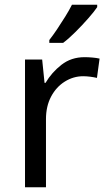

<svg xmlns="http://www.w3.org/2000/svg" viewBox="-20 -786 453 806"><path d="M335 -546Q350 -546 367.5 -544.5Q385 -543 398 -540L387 -459Q374 -462 358.5 -464Q343 -466 329 -466Q288 -466 252 -443.5Q216 -421 194.5 -380.5Q173 -340 173 -286V0H85V-536H157L167 -438H171Q197 -482 238 -514Q279 -546 335 -546ZM388 -756Q376 -738 351 -709.5Q326 -681 297.5 -652.5Q269 -624 245 -606H187V-618Q202 -637 219.5 -663Q237 -689 254 -716.5Q271 -744 282 -766H388Z"/></svg>

Font: Noto Sans Soyombo
Style: Regular
Weight: 400
Designer: Monotype Design Team
Foundry: Monotype Imaging Inc.
Version: Version 2.001; ttfautohint (v1.8.4.7-5d5b)